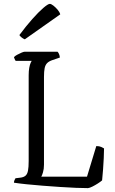

<svg xmlns="http://www.w3.org/2000/svg" viewBox="-20 -971 593 991"><path d="M434 0Q410 0 372 -1.5Q334 -3 289.5 -6Q245 -9 200 -12.5Q155 -16 116.5 -20Q78 -24 52 -28Q52 -35 55 -41.5Q58 -48 60 -51L85 -54Q102 -56 111.5 -64Q121 -72 124.5 -90Q128 -108 128 -140V-582Q128 -605 131 -621Q134 -637 138 -646Q142 -655 144 -657H61Q58 -660 55.5 -666.5Q53 -673 52 -676Q57 -682 68 -688Q79 -694 90.5 -699Q102 -704 107 -704H277Q281 -700 284.5 -692.5Q288 -685 289 -674L251 -661Q233 -655 223.5 -645.5Q214 -636 210.5 -619.5Q207 -603 207 -574V-121Q207 -99 202 -82Q197 -65 193 -59H429L477 -217Q493 -217 502.5 -212.5Q512 -208 517 -205Q517 -183 515.5 -154.5Q514 -126 512 -97Q510 -68 507 -40Q499 -33 485 -24Q471 -15 457 -8Q443 -1 434 0ZM108 -768Q98 -772 90.5 -778.5Q83 -785 80 -790Q115 -837 147 -873Q179 -909 203.5 -930Q228 -951 237 -951Q244 -951 255 -942.5Q266 -934 276.5 -922Q287 -910 291 -897Z"/></svg>

Font: Texturina Medium 12pt ExtraLight
Style: Regular
Weight: 250
Version: Version 1.002